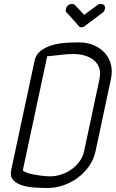

<svg xmlns="http://www.w3.org/2000/svg" viewBox="-20 -938 576 956"><path d="M94 -92Q93 -87 106.5 -81Q120 -75 141 -70.5Q162 -66 186.5 -63Q211 -60 231 -60Q257 -60 284.5 -69Q312 -78 335.5 -94.5Q359 -111 376 -134Q393 -157 399 -186L475 -543Q482 -576 474 -599.5Q466 -623 447 -638.5Q428 -654 401.5 -661.5Q375 -669 345 -669Q316 -669 283 -665Q250 -661 230 -659Q228 -659 222.5 -658.5Q217 -658 215 -658ZM152 -635Q159 -668 184.5 -686.5Q210 -705 243 -714Q276 -723 311 -725Q346 -727 373 -727Q412 -727 445 -713.5Q478 -700 500.5 -676Q523 -652 532 -618Q541 -584 532 -543L456 -186Q447 -144 423 -110Q399 -76 366 -52Q333 -28 294.5 -15Q256 -2 219 -2Q189 -2 154 -4Q119 -6 90.5 -15Q62 -24 45.5 -42Q29 -60 36 -92ZM312 -876Q307 -878 307 -883.5Q307 -889 309 -895Q311 -905 319 -911.5Q327 -918 338 -918Q349 -918 354 -912L399 -864L464 -912Q471 -918 482 -918Q493 -918 499 -911.5Q505 -905 503 -895Q501 -889 499 -884Q497 -879 492 -876L406 -811Q395 -802 386 -802Q381 -802 376.5 -804Q372 -806 370 -811Z"/></svg>

Font: VDS
Style: Thin Italic
Weight: 100
Width: 0
Designer: artmaker
Foundry: artmaker
Version: Version 1.000 2012 initial release